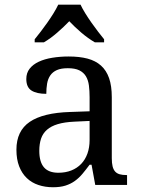

<svg xmlns="http://www.w3.org/2000/svg" viewBox="-20 -786 603 816"><path d="M147 -145Q147 -98.1 166.7 -75Q186.5 -51.8 228 -51.8Q258.3 -51.8 283 -61.5Q307.6 -71.3 325 -89.4Q342.3 -107.4 351.6 -133.3Q360.8 -159.2 360.8 -190.9V-272L296.9 -269Q254.4 -267.1 225.8 -258.5Q197.3 -250 179.7 -234.6Q162.1 -219.2 154.5 -196.8Q147 -174.3 147 -145ZM268.1 -496.1Q239.3 -496.1 221.4 -488Q203.6 -480 193.6 -465.3Q183.6 -450.7 180.2 -430.7Q176.8 -410.6 176.8 -387.2Q135.3 -387.2 113.5 -401.4Q91.8 -415.5 91.8 -450.2Q91.8 -476.1 106 -494.1Q120.1 -512.2 144.8 -523.7Q169.4 -535.2 202.1 -540.5Q234.9 -545.9 272 -545.9Q317.9 -545.9 352.1 -536.9Q386.2 -527.8 409.2 -507.3Q432.1 -486.8 443.6 -453.9Q455.1 -420.9 455.1 -373V-113.8Q455.1 -92.8 458.5 -79.1Q461.9 -65.4 469.2 -57.1Q476.6 -48.8 488.5 -45.4Q500.5 -42 517.1 -42H520V0H384.8L369.1 -85.9H360.8Q345.2 -64.9 330.6 -47.4Q315.9 -29.8 298.3 -17.1Q280.8 -4.4 258.5 2.7Q236.3 9.8 205.1 9.8Q171.9 9.8 143.3 0.2Q114.7 -9.3 94 -29.1Q73.2 -48.8 61.5 -78.9Q49.8 -108.9 49.8 -149.9Q49.8 -229.5 106.4 -268.1Q163.1 -306.6 277.8 -310.1L360.8 -313V-373Q360.8 -399.9 357.9 -422.6Q355 -445.3 345.2 -461.7Q335.4 -478 317.1 -487.1Q298.8 -496.1 268.1 -496.1ZM127.4 -619.1Q139.2 -633.3 153.3 -651.9Q167.5 -670.4 181.4 -690.2Q195.3 -710 207.5 -729.7Q219.7 -749.5 227.5 -766.1H322.3Q330.1 -749.5 342.3 -729.7Q354.5 -710 368.4 -690.2Q382.3 -670.4 396.5 -651.9Q410.6 -633.3 422.4 -619.1V-606H383.3Q354.5 -622.6 325.7 -647.2Q296.9 -671.9 274.4 -695.8Q251.5 -671.9 223.1 -647.2Q194.8 -622.6 166.5 -606H127.4Z"/></svg>

Font: Droid-TTFautohint Serif
Style: Regular
Weight: 400
Foundry: Ascender Corporation
Version: Version 1.00; ttfautohint (v1.00rc1.4-1a1c-dirty) -l 8 -r 50